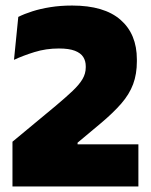

<svg xmlns="http://www.w3.org/2000/svg" viewBox="-20 -673 546 693"><path d="M25 0V-161.5L180.5 -290.5Q218 -322 242 -344.8Q266 -367.5 277.8 -387.5Q289.5 -407.5 289.5 -429.5V-434Q289.5 -453 280.5 -467.2Q271.5 -481.5 250.2 -489.8Q229 -498 192.5 -498Q146 -498 104.2 -485Q62.5 -472 30.5 -457L46 -612Q68 -623 97 -632.2Q126 -641.5 162 -647.2Q198 -653 240.5 -653Q356 -653 415 -601.5Q474 -550 474 -458.5V-451.5Q474 -405.5 460.5 -369.2Q447 -333 418 -299.5Q389 -266 342.5 -227L260 -158V-126L181.5 -152H479.5V0Z"/></svg>

Font: Anek Telugu Medium ExtraBold
Style: Regular
Weight: 800
Version: Version 1.003